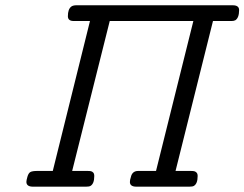

<svg xmlns="http://www.w3.org/2000/svg" viewBox="-20 -701 918 721"><path d="M79.1 -18.1Q79.1 -23.9 83 -37.4Q86.9 -50.8 94 -54.9Q101.1 -59.1 121.1 -59.1H178.2L317.9 -622.1H256.8Q234.9 -622.1 234.9 -640.1Q234.9 -666 247.1 -675.8Q252.9 -680.7 265.1 -681.2H854Q877.9 -681.2 877.9 -663.1Q877.9 -634.3 863.8 -625Q857.9 -622.1 850.1 -622.1H779.8L639.2 -59.1H694.8Q704.6 -59.1 709.2 -58.1Q713.9 -57.1 718 -53Q722.2 -48.8 722.2 -40Q722.2 -11.2 708 -2.9Q703.1 0 690.9 0H492.2Q468.3 0 467.8 -17.1Q467.8 -25.9 471.2 -35.2Q476.1 -59.1 499 -59.1H565.9L706.1 -622.1H392.1L251 -59.1H307.1Q316.9 -59.1 321.5 -58.1Q326.2 -57.1 330.1 -53Q334 -48.8 334 -40Q334 -11.2 319.8 -2.9Q314.9 0 303.2 0H104Q79.1 0 79.1 -18.1Z"/></svg>

Font: CMU Concrete
Style: Italic
Weight: 500
Italic angle: -14.04°
Version: Version 0.7.0